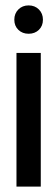

<svg xmlns="http://www.w3.org/2000/svg" viewBox="-20 -691 207 711"><path d="M33 -618Q33 -641 48 -656Q63 -671 86 -671Q109 -671 124 -656Q139 -641 139 -618Q139 -595 124 -580.5Q109 -566 86 -566Q63 -566 48 -580.5Q33 -595 33 -618ZM131 -495V0H41V-495Z"/></svg>

Font: Moniqa ExtBd Cond Paragraph
Style: Regular
Weight: 800
Width: 3
Designer: Rajesh Rajput
Foundry: Rajesh Rajput
Version: Version 1.000